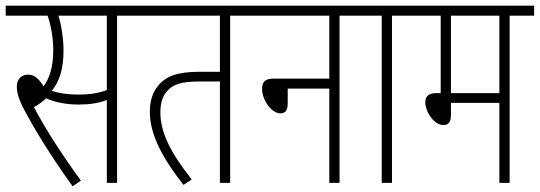

<svg xmlns="http://www.w3.org/2000/svg" viewBox="-20 -642 1895 674"><path d="M391 -587H478V-622H0V-587H147C159 -554 167 -506 167 -466C167 -410 155 -368 133 -339C116 -367 99 -380 79 -380C55 -380 39 -364 39 -339C39 -316 46 -292 66 -255C98 -194 158 -94 235 12L264 -8C204 -90 141 -186 99 -266C113 -273 128 -284 142 -297C175 -281 220 -275 256 -275C296 -275 326 -280 355 -291V0H391ZM254 -310C216 -310 187 -315 162 -323C189 -357 203 -400 203 -465C203 -506 195 -557 185 -587H355V-326C324 -314 292 -310 254 -310Z M788 -587H875V-622H466V-587H752V-390H681C599 -390 565 -373 541 -348C515 -321 506 -286 506 -250C506 -166 554 -83 624 7L653 -12C576 -109 543 -180 543 -247C543 -280 551 -304 564 -319C584 -344 611 -356 681 -356H752V0H788Z M863 -622V-587H1136V-366H939C909 -366 900 -352 900 -330C900 -290 934 -244 964 -244C981 -244 990 -254 990 -279V-331H1136V0H1172V-587H1258V-622Z M1356 -587H1442V-622H1246V-587H1320V0H1356Z M1769 -587H1855V-622H1430V-587H1527V-315H1510C1482 -315 1473 -301 1473 -282C1473 -252 1502 -203 1537 -203C1553 -203 1563 -212 1563 -239V-281H1733V0H1769ZM1733 -587V-315H1563V-587Z"/></svg>

Font: Noto Sans ExtraCondensed ExtraLight
Style: Italic
Weight: 200
Width: 2
Italic angle: -12°
Designer: Monotype Design Team
Foundry: Monotype Imaging Inc.
Version: Version 2.013